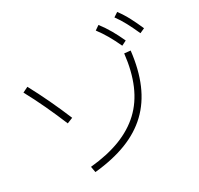

<svg xmlns="http://www.w3.org/2000/svg" viewBox="-178 -1074 1357 1310"><g transform="rotate(-30 500.0 -419.0)"><path d="M209 -29Q345 -42 447 -81.5Q549 -121 620.5 -188Q692 -255 734.5 -354Q777 -453 792 -586L840 -581Q824 -440 778.5 -334Q733 -228 656.5 -155Q580 -82 470.5 -39.5Q361 3 217 17ZM220 -365Q183 -454 144.5 -536.5Q106 -619 63 -698L106 -719Q149 -639 188.5 -555.5Q228 -472 265 -383ZM807 -638Q781 -694 756 -737Q731 -780 702 -818L737 -842Q770 -799 795.5 -754.5Q821 -710 845 -657ZM957 -650Q932 -706 908.5 -750Q885 -794 857 -832L892 -855Q924 -812 948 -766Q972 -720 995 -667Z"/></g></svg>

Font: M PLUS 2 Thin Light
Style: Regular
Weight: 300
Version: Version 1.001